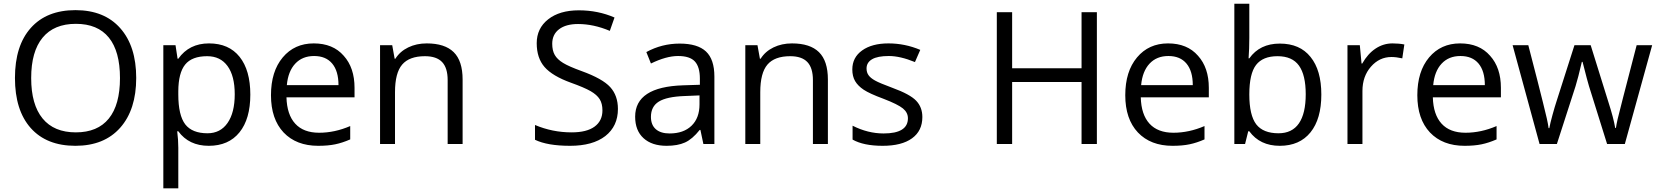

<svg xmlns="http://www.w3.org/2000/svg" viewBox="-20 -780 8980 1040"><path d="M146.5 -86.4Q61 -182.6 61 -357.7Q61 -532.7 147 -628.9Q232.9 -725.1 388.9 -725.1Q544.9 -725.1 631.3 -627.4Q717.8 -529.8 717.8 -357.9Q717.8 -186 631.1 -88.1Q544.4 9.8 388.4 9.8Q232.4 9.8 146.5 -86.4ZM629.9 -357.2Q629.9 -502 569.6 -576.4Q509.3 -650.9 390.9 -650.9Q272.5 -650.9 210.7 -575.9Q148.9 -501 148.9 -357.2Q148.9 -213.4 210.7 -138.2Q272.5 -63 390.6 -63Q508.8 -63 569.3 -137.7Q629.9 -212.4 629.9 -357.2Z M945.8 -461.9Q1004.4 -544.9 1112.1 -544.9Q1219.7 -544.9 1277.8 -472.2Q1335.9 -399.4 1335.9 -267.6Q1335.9 -135.7 1277.1 -63Q1218.3 9.8 1110.8 9.8Q1003.4 9.8 945.8 -68.8H939.9Q945.8 -22 945.8 20V240.2H864.7V-535.2H930.7L941.9 -461.9ZM945.8 -268.1Q945.8 -155.8 983.4 -106.4Q1021 -58.1 1104 -58.1Q1173.8 -58.1 1212.6 -114Q1251.5 -169.9 1251.5 -269.3Q1251.5 -368.7 1212.6 -422.1Q1173.8 -475.6 1102.1 -475.6Q1019.5 -475.6 982.9 -430.2Q946.3 -384.8 945.8 -286.1Z M1703.6 9.8Q1585 9.8 1516.1 -62.5Q1447.8 -135.3 1447.8 -264.2Q1447.8 -393.1 1511.5 -469Q1575.2 -544.9 1679.4 -544.9Q1783.7 -544.9 1841.8 -478Q1900.4 -413.1 1900.4 -304.2V-252.9H1531.7Q1534.2 -159.2 1579.1 -110.1Q1624 -61 1708.5 -61Q1793 -61 1877 -97.2V-24.9Q1834.5 -6.3 1795.7 1.7Q1756.8 9.8 1703.6 9.8ZM1813.5 -318.8Q1813.5 -395 1779.3 -435.8Q1745.1 -476.6 1681.4 -476.6Q1617.7 -476.6 1579.1 -435.1Q1540.5 -393.6 1533.7 -318.8Z M2291.5 -544.9Q2389.2 -544.9 2437.5 -497.6Q2485.8 -450.2 2485.8 -349.1V0H2404.8V-346.2Q2404.8 -412.1 2374.8 -443.8Q2344.7 -475.6 2281.7 -475.6Q2197.3 -475.6 2158.4 -430.2Q2119.6 -384.8 2119.6 -280.8V0H2038.6V-535.2H2104.5L2117.7 -461.9H2121.6Q2146.5 -501.5 2191.2 -523.2Q2235.8 -544.9 2291.5 -544.9Z M3076.2 -63Q3158.2 -63 3200.7 -94.2Q3243.2 -125.5 3243.2 -182.1Q3243.2 -218.8 3228.3 -242.7Q3213.4 -266.6 3179 -286.4Q3144.5 -306.2 3072.3 -332Q2972.2 -368.2 2929.7 -417Q2887.2 -465.8 2887.2 -546.1Q2887.2 -626.5 2949.2 -675.3Q3011.2 -724.1 3115.2 -724.1Q3219.2 -724.1 3308.6 -685.1L3283.2 -612.8Q3195.3 -649.9 3111.3 -649.9Q3045.4 -649.9 3008.3 -621.6Q2971.2 -593.3 2971.2 -543Q2971.2 -506.3 2984.9 -482.4Q2998.5 -458.5 3030 -439.2Q3061.5 -419.9 3130.4 -395Q3243.7 -354 3285.4 -308.1Q3327.1 -262.2 3327.1 -189.9Q3327.1 -96.7 3258.8 -43Q3190.4 9.8 3067.9 9.8Q2945.3 9.8 2877.9 -22.9V-103Q2972.2 -63 3076.2 -63Z M3481 -498Q3564.9 -543.9 3661.6 -543.9Q3758.3 -543.9 3804 -501.2Q3849.6 -458.5 3849.6 -365.2V0H3790L3773.9 -76.2H3770Q3730 -25.9 3690.2 -8.1Q3650.4 9.8 3590.8 9.8Q3511.2 9.8 3465.8 -31.5Q3420.4 -72.8 3420.4 -147.9Q3420.4 -309.6 3680.2 -317.9L3771 -320.8V-354Q3771 -417.5 3743.9 -447Q3716.8 -476.6 3652.8 -476.6Q3588.9 -476.6 3505.9 -436ZM3505.9 -147Q3505.9 -103.5 3532.2 -80.3Q3558.6 -57.1 3606.9 -57.1Q3682.6 -57.1 3725.8 -98.9Q3769 -140.6 3769 -214.8V-263.2L3688 -259.8Q3591.3 -256.3 3548.6 -229.7Q3505.9 -203.1 3505.9 -147Z M4270 -544.9Q4367.7 -544.9 4416 -497.6Q4464.4 -450.2 4464.4 -349.1V0H4383.3V-346.2Q4383.3 -412.1 4353.3 -443.8Q4323.2 -475.6 4260.3 -475.6Q4175.8 -475.6 4137 -430.2Q4098.1 -384.8 4098.1 -280.8V0H4017.1V-535.2H4083L4096.2 -461.9H4100.1Q4125 -501.5 4169.7 -523.2Q4214.4 -544.9 4270 -544.9Z M4766.1 -57.1Q4897.9 -57.1 4897.9 -139.2Q4897.9 -170.4 4870.8 -192.6Q4843.8 -214.8 4765.1 -245.1Q4689.9 -272.9 4658.4 -293.9Q4627 -314.9 4611.8 -340.8Q4596.7 -366.7 4596.7 -403.8Q4596.7 -468.8 4649.9 -506.8Q4703.1 -544.9 4792.5 -544.9Q4881.8 -544.9 4964.8 -509.8L4936 -443.8Q4856 -476.6 4794.7 -476.6Q4733.4 -476.6 4703.6 -459Q4673.8 -441.4 4673.8 -409.2Q4673.8 -387.7 4684.6 -372.6Q4695.3 -357.4 4719.7 -343.8Q4744.1 -330.1 4814 -304.2Q4909.2 -269.5 4942.6 -234.4Q4976.1 -199.2 4976.1 -146Q4976.1 -71.3 4920.2 -30.8Q4864.3 9.8 4761 9.8Q4657.7 9.8 4598.1 -23.9V-99.1Q4681.2 -57.1 4766.1 -57.1Z M5921.4 0H5838.4V-335.9H5462.4V0H5379.4V-713.9H5462.4V-410.2H5838.4V-713.9H5921.4Z M6331.1 9.8Q6212.4 9.8 6143.6 -62.5Q6075.2 -135.3 6075.2 -264.2Q6075.2 -393.1 6138.9 -469Q6202.6 -544.9 6306.9 -544.9Q6411.1 -544.9 6469.2 -478Q6527.8 -413.1 6527.8 -304.2V-252.9H6159.2Q6161.6 -159.2 6206.5 -110.1Q6251.5 -61 6335.9 -61Q6420.4 -61 6504.4 -97.2V-24.9Q6461.9 -6.3 6423.1 1.7Q6384.3 9.8 6331.1 9.8ZM6440.9 -318.8Q6440.9 -395 6406.7 -435.8Q6372.6 -476.6 6308.8 -476.6Q6245.1 -476.6 6206.5 -435.1Q6168 -393.6 6161.1 -318.8Z M6747.1 -759.8V-575.2Q6747.1 -516.1 6743.2 -463.9H6747.1Q6803.7 -543.9 6912.4 -543.9Q7021 -543.9 7078.6 -471.7Q7137.2 -399.9 7137.2 -267.8Q7137.2 -135.7 7078.4 -63Q7019.5 9.8 6912.1 9.8Q6804.7 9.8 6747.1 -68.8H6741.2L6724.1 0H6666V-759.8ZM6784.7 -106.4Q6822.3 -58.1 6905.3 -58.1Q6979 -58.1 7015.9 -111.8Q7052.7 -165.5 7052.7 -269.5Q7052.7 -373.5 7016.1 -424.6Q6979.5 -475.6 6899.9 -475.6Q6820.3 -475.6 6783.7 -428.2Q6747.1 -380.9 6747.1 -268.3Q6747.1 -155.8 6784.7 -106.4Z M7522.9 -544.9Q7558.1 -544.9 7586.9 -539.1L7575.7 -463.9Q7542.5 -471.2 7517.1 -471.2Q7451.7 -471.2 7405.8 -418.7Q7359.9 -366.2 7359.9 -287.1V0H7278.8V-535.2H7345.7L7355 -436H7358.9Q7388.7 -488.8 7430.9 -516.8Q7473.1 -544.9 7522.9 -544.9Z M7913.1 9.8Q7794.4 9.8 7725.6 -62.5Q7657.2 -135.3 7657.2 -264.2Q7657.2 -393.1 7720.9 -469Q7784.7 -544.9 7888.9 -544.9Q7993.2 -544.9 8051.3 -478Q8109.9 -413.1 8109.9 -304.2V-252.9H7741.2Q7743.7 -159.2 7788.6 -110.1Q7833.5 -61 7918 -61Q8002.4 -61 8086.4 -97.2V-24.9Q8043.9 -6.3 8005.1 1.7Q7966.3 9.8 7913.1 9.8ZM8022.9 -318.8Q8022.9 -395 7988.8 -435.8Q7954.6 -476.6 7890.9 -476.6Q7827.1 -476.6 7788.6 -435.1Q7750 -393.6 7743.2 -318.8Z M8781.2 0H8685.1L8586.9 -314Q8580.1 -335 8552.2 -444.8H8548.3Q8527.8 -356.4 8514.2 -313L8413.1 0H8319.3L8173.3 -535.2H8258.3Q8316.9 -309.6 8336.9 -228Q8364.7 -119.6 8368.2 -85.9H8372.1Q8376.5 -110.8 8389.6 -158.4Q8402.8 -206.1 8410.2 -228L8508.3 -535.2H8596.2L8691.9 -228Q8720.2 -140.6 8729 -86.9H8732.9Q8735.4 -104.5 8742.2 -135Q8749 -165.5 8845.2 -535.2H8929.2Z"/></svg>

Font: Open Sans Hebrew
Style: Regular
Weight: 400
Foundry: Ascender Corporation, Yanek Iontef
Version: Version 2.001;PS 002.001;hotconv 1.0.70;makeotf.lib2.5.58329